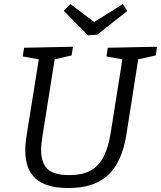

<svg xmlns="http://www.w3.org/2000/svg" viewBox="-20 -932 806 961"><path d="M519.5 -693 766 -698 759.3 -654.5 660.4 -632.5 673.7 -647.2 613.1 -261.7Q599.1 -171.7 564.7 -111.5Q530.4 -51.3 471 -21.1Q411.7 9 321 9Q210.3 9 158.4 -37.8Q106.5 -84.7 106.5 -178.7Q106.5 -196.4 108.2 -215.7Q109.9 -235.1 113.5 -256.1L176.2 -647.2L185.5 -632.8L93.9 -649.5L100.6 -693L345.1 -698L338.4 -654.5L242.8 -632.5L255.5 -647.2L192.5 -250.7Q189.5 -231 187.7 -213.4Q185.9 -195.7 185.9 -180.4Q185.9 -116.5 217.8 -86Q249.8 -55.6 325 -55.6Q394.6 -55.6 436.4 -80.1Q478.1 -104.5 500.8 -152Q523.4 -199.5 534.1 -267.1L594.4 -647.2L604.7 -632.8L512.8 -649.5ZM594.4 -911.6 617.5 -877.4 467.1 -758.7 420.6 -755 299.5 -877.4 332.3 -911.6 474.8 -804.2 424.2 -804.8Z"/></svg>

Font: Bitter Thin
Style: Italic
Weight: 100
Italic angle: -9°
Designer: Sol Matas, and Bitter project Authors
Foundry: Sol Matas
Version: Version 2.002